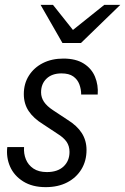

<svg xmlns="http://www.w3.org/2000/svg" viewBox="-20 -760 515 790"><path d="M168 10Q113 10 75.5 -13.5Q38 -37 21.5 -74.5Q5 -112 10 -155H79Q77 -128 86.5 -104.5Q96 -81 117.5 -66.5Q139 -52 173 -52Q217 -52 241.5 -75Q266 -98 266 -135Q266 -159 254 -176.5Q242 -194 216 -210L157 -249Q118 -273 98 -303Q78 -333 78 -373Q78 -416 99 -449Q120 -482 156.5 -500.5Q193 -519 241 -519Q292 -519 324.5 -498.5Q357 -478 371 -444Q385 -410 382 -371H314Q314 -393 306.5 -413Q299 -433 281.5 -445.5Q264 -458 233 -458Q194 -458 171.5 -436.5Q149 -415 149 -380Q149 -359 161 -341Q173 -323 199 -306L258 -267Q297 -243 316.5 -212.5Q336 -182 336 -143Q336 -98 315 -63.5Q294 -29 256.5 -9.5Q219 10 168 10ZM237 -583 147 -740H198L307 -603H238L409 -740H475L313 -583Z"/></svg>

Font: Instrument Sans SemiCondensed
Style: Italic
Weight: 400
Width: 4
Italic angle: -13°
Designer: Rodrigo Fuenzalida
Foundry: fragTYPE
Version: Version 1.000;gftools[0.9.28]